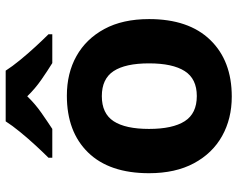

<svg xmlns="http://www.w3.org/2000/svg" viewBox="-98 -708 816 659"><g transform="rotate(-90 309.5 -378.0)"><path d="M574 -273.7Q574 -138 502.5 -64Q431 10 308 10Q232.1 10 172.8 -23.1Q113.4 -56.2 79.2 -119.8Q45 -183.4 45 -274Q45 -410 116 -483Q187 -556 311 -556Q388.4 -556 447.2 -523Q506 -490 540 -427.3Q574 -364.5 574 -273.7ZM197 -274Q197 -193 223.5 -151.5Q250 -110 309.9 -110Q369 -110 395.5 -151.5Q422 -193 422 -274Q422 -355 395.5 -395.5Q369 -436 309.5 -436Q250 -436 223.5 -395.5Q197 -355 197 -274ZM397 -766Q411 -744 433.5 -716.5Q456 -689 480 -663Q504 -637 522 -619V-606H423Q397 -622 366 -643.5Q335 -665 309 -692Q283 -665 253 -644Q223 -623 197 -606H98V-619Q117 -638 140.5 -663.5Q164 -689 186.5 -716.5Q209 -744 223 -766Z"/></g></svg>

Font: Noto Naskh Arabic
Style: Regular
Weight: 400
Designer: Monotype Design Team, David Williams, Mohamad Dakak and Nizar Qandah
Foundry: Monotype Imaging Inc.
Version: Version 2.013